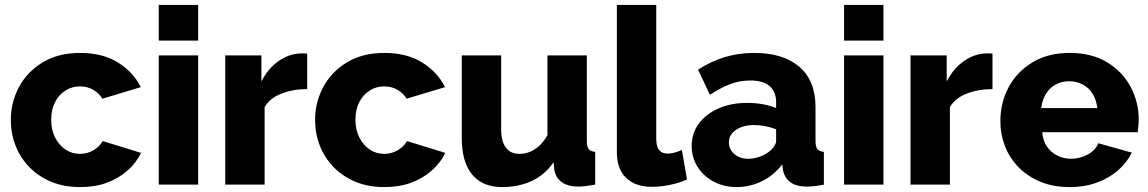

<svg xmlns="http://www.w3.org/2000/svg" viewBox="-20 -750 4664 780"><path d="M306 10Q239 10 187 -12Q135 -34 98.5 -72Q62 -110 43 -159Q24 -208 24 -263Q24 -335 57.5 -397Q91 -459 154 -497Q217 -535 306 -535Q396 -535 458.5 -496.5Q521 -458 552 -396L396 -349Q381 -373 357.5 -386Q334 -399 305 -399Q272 -399 245.5 -382Q219 -365 203.5 -335Q188 -305 188 -263Q188 -222 204 -191Q220 -160 246 -142.5Q272 -125 305 -125Q325 -125 342.5 -131.5Q360 -138 374.5 -150Q389 -162 397 -177L553 -129Q534 -89 498.5 -57.5Q463 -26 415 -8Q367 10 306 10Z M625 0V-525H785V0ZM625 -585V-730H785V-585Z M1228 -388Q1170 -388 1123 -369.5Q1076 -351 1055 -315V0H895V-525H1042V-419Q1069 -472 1112 -502Q1155 -532 1202 -533Q1213 -533 1218.5 -533Q1224 -533 1228 -532Z M1542 10Q1475 10 1423 -12Q1371 -34 1334.5 -72Q1298 -110 1279 -159Q1260 -208 1260 -263Q1260 -335 1293.5 -397Q1327 -459 1390 -497Q1453 -535 1542 -535Q1632 -535 1694.5 -496.5Q1757 -458 1788 -396L1632 -349Q1617 -373 1593.5 -386Q1570 -399 1541 -399Q1508 -399 1481.5 -382Q1455 -365 1439.5 -335Q1424 -305 1424 -263Q1424 -222 1440 -191Q1456 -160 1482 -142.5Q1508 -125 1541 -125Q1561 -125 1578.5 -131.5Q1596 -138 1610.5 -150Q1625 -162 1633 -177L1789 -129Q1770 -89 1734.5 -57.5Q1699 -26 1651 -8Q1603 10 1542 10Z M1856 -189V-525H2016V-224Q2016 -176 2035 -150.5Q2054 -125 2089 -125Q2111 -125 2131 -132.5Q2151 -140 2170 -157Q2189 -174 2204 -201V-525H2364V-178Q2364 -154 2371.5 -144.5Q2379 -135 2398 -133V0Q2376 4 2359.5 6Q2343 8 2330 8Q2288 8 2263 -9.5Q2238 -27 2232 -59L2229 -91Q2193 -39 2139.5 -14.5Q2086 10 2020 10Q1940 10 1898 -41Q1856 -92 1856 -189Z M2486 -730H2646V-187Q2646 -154 2658 -140Q2670 -126 2692 -126Q2707 -126 2722.5 -130.5Q2738 -135 2750 -141L2771 -21Q2741 -7 2702 1Q2663 9 2629 9Q2561 9 2523.5 -27.5Q2486 -64 2486 -131Z M2790 -157Q2790 -209 2819 -248Q2848 -287 2899 -309.5Q2950 -332 3016 -332Q3048 -332 3079 -326.5Q3110 -321 3133 -311V-334Q3133 -377 3107 -400Q3081 -423 3028 -423Q2984 -423 2945.5 -408Q2907 -393 2864 -365L2816 -467Q2868 -501 2924.5 -518Q2981 -535 3044 -535Q3162 -535 3227.5 -478.5Q3293 -422 3293 -315V-178Q3293 -154 3300.5 -144.5Q3308 -135 3327 -133V0Q3307 4 3289.5 6Q3272 8 3259 8Q3214 8 3190.5 -10Q3167 -28 3161 -59L3158 -82Q3123 -37 3074.5 -13.5Q3026 10 2973 10Q2921 10 2879.5 -12Q2838 -34 2814 -72Q2790 -110 2790 -157ZM3108 -137Q3119 -146 3126 -157Q3133 -168 3133 -178V-225Q3113 -233 3088.5 -237.5Q3064 -242 3043 -242Q2999 -242 2970 -222.5Q2941 -203 2941 -171Q2941 -153 2951 -138Q2961 -123 2978.5 -114Q2996 -105 3020 -105Q3044 -105 3068 -114Q3092 -123 3108 -137Z M3409 0V-525H3569V0ZM3409 -585V-730H3569V-585Z M4012 -388Q3954 -388 3907 -369.5Q3860 -351 3839 -315V0H3679V-525H3826V-419Q3853 -472 3896 -502Q3939 -532 3986 -533Q3997 -533 4002.5 -533Q4008 -533 4012 -532Z M4326 10Q4259 10 4207 -11.5Q4155 -33 4118.5 -70Q4082 -107 4063 -155.5Q4044 -204 4044 -257Q4044 -333 4077.5 -395.5Q4111 -458 4174 -496.5Q4237 -535 4326 -535Q4415 -535 4477.5 -497Q4540 -459 4573 -397.5Q4606 -336 4606 -264Q4606 -250 4604.5 -236.5Q4603 -223 4602 -213H4214Q4217 -178 4233.5 -154Q4250 -130 4276 -117.5Q4302 -105 4331 -105Q4367 -105 4398.5 -122Q4430 -139 4442 -168L4578 -130Q4558 -89 4521.5 -57.5Q4485 -26 4435.5 -8Q4386 10 4326 10ZM4210 -311H4438Q4434 -344 4419 -368.5Q4404 -393 4379 -406.5Q4354 -420 4324 -420Q4293 -420 4268.5 -406.5Q4244 -393 4229 -368.5Q4214 -344 4210 -311Z"/></svg>

Font: Raleway Thin ExtraBold
Style: Regular
Weight: 800
Version: Version 4.026